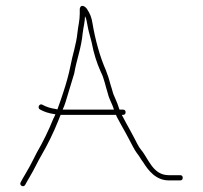

<svg xmlns="http://www.w3.org/2000/svg" viewBox="-20 -642 700 662"><path d="M117 -265C132.1 -256.4 149.5 -250.7 171 -248C169 -242.7 166.7 -237.7 164 -233C147.9 -192.8 128 -152 107 -116C98.3 -99.9 90.6 -82.5 82 -67.5L68 -43C60.3 -29.6 56.5 -24 51 -13C45.7 -2.3 61.7 5.7 67 -5C72.7 -15.1 75.5 -20.8 83.5 -34C98.4 -58.6 108.4 -82 123 -107C144.4 -143.6 164.6 -184.9 181 -226L189 -246H380C381.3 -242 383 -238.3 385 -235C393.2 -219.9 403.2 -201 412 -186L426 -160C434.2 -144.8 442.9 -126.1 452 -114C459.9 -104.5 465.9 -92.5 474 -82C491.3 -54.4 517.5 -20 562 -20H601C607 -20 610 -23 610 -29C610 -35 607 -38 601 -38H562C506.4 -38 492.4 -95.2 466 -126C457.2 -136.6 449.5 -154.1 442 -168L428 -194C418.1 -211.2 409.8 -227.8 401 -244C400.3 -244.7 400 -245.3 400 -246H404C410 -246 413 -249 413 -255C413 -261 410 -264 404 -264H392C388.4 -276.1 380.1 -297.7 375 -308C368.2 -321.6 367.9 -330.4 362 -347L354 -375C350.7 -385 347.7 -393.3 345 -400C324.7 -445.6 308.1 -506.1 299 -561C295.8 -582 290.6 -594.6 280 -611C275.7 -618.2 259 -630.6 255 -612V-595C255 -571.2 249.4 -552.7 247 -529C242.9 -488.2 229.6 -451.5 223 -415C216.8 -383.8 207.6 -351.8 198 -323L189 -296C185.7 -286 182 -275.7 178 -265C176 -265 174.3 -265.3 173 -266C154.3 -268.7 139 -273.6 126 -281C116.5 -286.4 107.8 -271.6 117 -265ZM196 -264C200 -272.7 203.3 -281.3 206 -290C216.4 -323.3 225.6 -354.4 236 -389C243.8 -435.8 260.3 -475.7 265 -527C267.2 -546.9 273 -566.6 273 -586C277.6 -579.1 279.3 -567.4 281 -558C284.5 -535.5 290.2 -520.2 296 -496C303.6 -456 313.3 -426 328 -393C338.6 -374 344.9 -340.2 352 -319C356.2 -300.3 367.6 -282.7 373 -264Z"/></svg>

Font: HoneyBee
Style: BLn
Weight: 100
Foundry: Cannot Into Space Fonts
Version: Version 0.89